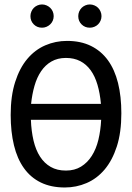

<svg xmlns="http://www.w3.org/2000/svg" viewBox="-20 -830 590 859"><path d="M522.9 -323.2C522.9 -373.4 518 -418.5 508.1 -458.5C498.1 -498.5 483.1 -532.5 462.9 -560.3C442.7 -588.1 417.4 -609.5 387 -624.5C356.5 -639.5 320.8 -647 279.8 -647C245.6 -647 213.2 -640.4 182.6 -627.2C152 -614 125.2 -593.8 102.3 -566.7C79.3 -539.5 61.2 -505 47.9 -463.4C34.5 -421.7 27.8 -372.6 27.8 -315.9C27.8 -265.5 32.7 -220.1 42.5 -179.9C52.2 -139.7 67.1 -105.6 87.2 -77.6C107.2 -49.6 132.4 -28.2 162.8 -13.4C193.3 1.4 229 8.8 270 8.8C304.2 8.8 336.7 2.2 367.4 -11C398.2 -24.2 425 -44.4 448 -71.5C470.9 -98.7 489.2 -133.1 502.7 -174.8C516.2 -216.5 522.9 -266 522.9 -323.2ZM274.9 -66.9C248.5 -66.9 225.8 -72.3 206.8 -83.3C187.7 -94.2 171.9 -109.5 159.2 -129.2C146.5 -148.8 136.8 -172.7 130.1 -200.7C123.5 -228.7 119.5 -259.8 118.2 -293.9H432.6C431 -262 426.8 -232.3 420.2 -204.6C413.5 -176.9 403.6 -152.9 390.6 -132.6C377.6 -112.2 361.6 -96.2 342.5 -84.5C323.5 -72.8 300.9 -66.9 274.9 -66.9ZM274.9 -570.8C299.3 -570.8 320.6 -566.1 338.9 -556.6C357.1 -547.2 372.6 -533.6 385.5 -515.9C398.4 -498.1 408.5 -476.6 416 -451.2C423.5 -425.8 428.7 -397.1 431.6 -365.2H119.1C122.1 -393.9 127.1 -420.7 134.3 -445.8C141.4 -470.9 151.3 -492.7 163.8 -511.2C176.4 -529.8 191.8 -544.4 210.2 -554.9C228.6 -565.5 250.2 -570.8 274.9 -570.8ZM168 -810.1C160.8 -810.1 154.1 -808.7 147.7 -805.9C141.4 -803.1 135.9 -799.5 131.3 -794.9C126.8 -790.4 123.1 -784.8 120.4 -778.3C117.6 -771.8 116.2 -765 116.2 -757.8C116.2 -743.2 121.2 -730.9 131.1 -720.9C141 -711 153.3 -706.1 168 -706.1C175.1 -706.1 181.9 -707.4 188.2 -710.2C194.6 -713 200.1 -716.6 204.8 -721.2C209.6 -725.7 213.3 -731.2 216.1 -737.5C218.8 -743.9 220.2 -750.7 220.2 -757.8C220.2 -765 218.8 -771.8 216.1 -778.3C213.3 -784.8 209.6 -790.4 204.8 -794.9C200.1 -799.5 194.6 -803.1 188.2 -805.9C181.9 -808.7 175.1 -810.1 168 -810.1ZM381.8 -810.1C374.7 -810.1 367.9 -808.7 361.6 -805.9C355.2 -803.1 349.8 -799.5 345.2 -794.9C340.7 -790.4 337 -784.8 334.2 -778.3C331.5 -771.8 330.1 -765 330.1 -757.8C330.1 -743.2 335 -730.9 345 -720.9C354.9 -711 367.2 -706.1 381.8 -706.1C389 -706.1 395.8 -707.4 402.3 -710.2C408.9 -713 414.4 -716.6 418.9 -721.2C423.5 -725.7 427.2 -731.2 429.9 -737.5C432.7 -743.9 434.1 -750.7 434.1 -757.8C434.1 -765 432.7 -771.8 429.9 -778.3C427.2 -784.8 423.5 -790.4 418.9 -794.9C414.4 -799.5 408.9 -803.1 402.3 -805.9C395.8 -808.7 389 -810.1 381.8 -810.1ZM0 -638.2Z"/></svg>

Font: CodeNewRoman Nerd Font Mono
Style: Regular
Weight: 400
Monospace: yes
Designer: Sam Radian
Foundry: Code New Roman
Version: Version 2.00 November 29, 2014;Nerd Fonts 3.2.1